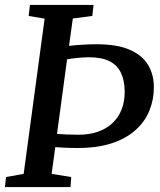

<svg xmlns="http://www.w3.org/2000/svg" viewBox="-22 -763 654 783"><path d="M-2 0 2.5 -41 74.5 -54 160 -687 95 -698 100 -743H359.5L354.5 -698L275 -687.5L259.5 -576Q285.5 -579 316 -580.8Q346.5 -582.5 373 -582.5Q456 -582.5 507.2 -560Q558.5 -537.5 582 -498Q605.5 -458.5 605.5 -407Q605.5 -356.5 587.2 -311.8Q569 -267 531 -232.8Q493 -198.5 434.5 -179Q376 -159.5 295 -159.5Q261 -159.5 238 -160.8Q215 -162 203.5 -163L188.5 -54L268.5 -41L265.5 0ZM251.5 -521 210.5 -217Q229.5 -215.5 251.5 -214.5Q273.5 -213.5 298 -213.5Q341.5 -213.5 376.5 -225.5Q411.5 -237.5 436.2 -260.5Q461 -283.5 474 -316.8Q487 -350 486.5 -392.5Q485.5 -437 470.5 -467.5Q455.5 -498 423.8 -513.8Q392 -529.5 339.5 -529.5Q322 -529.5 295.5 -527Q269 -524.5 251.5 -521Z"/></svg>

Font: Merriweather 20pt Medium
Style: Italic
Weight: 500
Italic angle: -7.8°
Version: Version 2.101